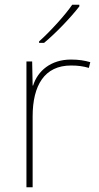

<svg xmlns="http://www.w3.org/2000/svg" viewBox="-20 -837 415 806"><path d="M313 -810V-817H283C254 -774 189 -703 144 -663V-657H165C218 -701 278 -765 313 -810ZM278 -587C193 -587 138 -539 119 -478H117L115 -579H91V-51H117V-348C117 -479 167 -562 278 -562C308 -562 328 -559 353 -552L359 -576C335 -583 310 -587 278 -587Z"/></svg>

Font: Noto Sans Tamil UI Thin
Style: Regular
Weight: 100
Designer: Jelle Bosma - Monotype Design Team
Foundry: Monotype Imaging Inc.
Version: Version 2.004